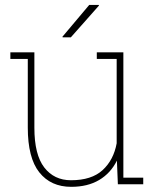

<svg xmlns="http://www.w3.org/2000/svg" viewBox="-20 -738 637 769"><path d="M21.5 0ZM448.2 -94.7Q423.3 -44.4 377.2 -17.1Q331.1 10.3 265.1 10.3Q183.6 10.3 137.5 -47.6Q91.3 -105.5 91.3 -227.1V-502H21.5V-528.3H91.3H117.7V-226.1Q117.7 -118.7 157.2 -67.4Q196.8 -16.1 264.2 -16.1Q346.7 -16.1 390.9 -56.6Q435.1 -97.2 447.3 -164.1V-502H367.7V-528.3H447.3H474.1V-26.4H553.7V0H452.1ZM337.4 -718.3H375.5L376.5 -715.8L263.7 -588.4H231L230 -590.8Z"/></svg>

Font: TypoPRO Roboto Slab
Style: Thin
Weight: 250
Designer: Google
Version: Version 1.100263; 2013; ttfautohint (v0.94.20-1c74) -l 8 -r 